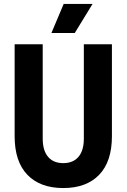

<svg xmlns="http://www.w3.org/2000/svg" viewBox="-20 -935 640 971"><path d="M300 16Q183 16 118.5 -51Q54 -118 54 -246V-711H196V-234Q196 -174 223 -142Q250 -110 300 -110Q350 -110 377 -142Q404 -174 404 -234V-711H546V-246Q546 -118 481.5 -51Q417 16 300 16ZM240 -768 302 -915H448L358 -768Z"/></svg>

Font: Geist Mono
Style: Bold
Weight: 700
Monospace: yes
Designer: Basement.studio, Andrés Briganti, Mateo Zaragoza
Foundry: Basement.studio, Vercel, Andrés Briganti, Guido Ferreyra, Mateo Zaragoza
Version: Version 1.500; ttfautohint (v1.8.4.7-5d5b)